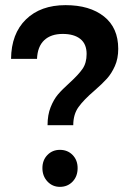

<svg xmlns="http://www.w3.org/2000/svg" viewBox="-20 -718 491 747"><path d="M235 -698Q329 -698 384.5 -654Q440 -610 440 -528Q440 -490 427 -461Q414 -432 396 -412Q378 -392 347 -365Q306 -330 285.5 -301.5Q265 -273 265 -231H165Q165 -271 177 -301Q189 -331 205.5 -350.5Q222 -370 251 -396Q285 -427 301 -450Q317 -473 317 -508Q317 -547 292.5 -566.5Q268 -586 224 -586Q178 -586 152 -561.5Q126 -537 124 -489H23Q24 -587 81 -642.5Q138 -698 235 -698ZM282 -64Q282 -32 262.5 -11.5Q243 9 213 9Q184 9 164.5 -12Q145 -33 145 -64Q145 -95 164.5 -115Q184 -135 213 -135Q243 -135 262.5 -115Q282 -95 282 -64Z"/></svg>

Font: Gontserrat Medium
Style: Regular
Weight: 500
Designer: Julieta Ulanovsky
Foundry: Julieta Ulanovsky
Version: Version 6.001